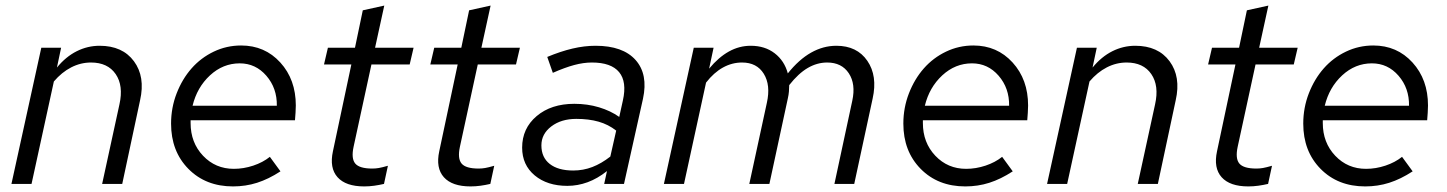

<svg xmlns="http://www.w3.org/2000/svg" viewBox="-20 -659 5184 688"><path d="M21 0 128 -488H199L184 -417Q216 -456 255 -475.5Q294 -495 337 -495Q419 -495 460 -439.5Q501 -384 482 -300L418 0H346L408 -285Q423 -352 394.5 -393.5Q366 -435 306 -435Q269 -435 235 -417.5Q201 -400 173 -367L93 0Z M985 -45Q942 -17 901 -4Q860 9 815 9Q717 9 655 -54Q593 -117 593 -216Q593 -273 613 -324.5Q633 -376 666.5 -414Q700 -452 746 -474Q792 -496 844 -496Q929 -496 984.5 -435Q1040 -374 1040 -281Q1040 -268 1039 -255Q1038 -242 1037 -228H663V-218Q663 -148 707.5 -101Q752 -54 818 -54Q853 -54 887.5 -65.5Q922 -77 947 -97ZM839 -432Q779 -432 732.5 -389Q686 -346 670 -280H972Q973 -343 934.5 -387.5Q896 -432 839 -432Z M1173 -117 1239 -428H1141L1155 -488H1252L1280 -622L1357 -639L1324 -488H1462L1448 -428H1311L1247 -133Q1238 -91 1253 -73Q1268 -55 1314 -55Q1326 -55 1337.5 -57Q1349 -59 1370 -65L1356 0Q1339 4 1321 6.5Q1303 9 1285 9Q1219 9 1189.5 -24Q1160 -57 1173 -117Z M1554 -117 1620 -428H1522L1536 -488H1633L1661 -622L1738 -639L1705 -488H1843L1829 -428H1692L1628 -133Q1619 -91 1634 -73Q1649 -55 1695 -55Q1707 -55 1718.5 -57Q1730 -59 1751 -65L1737 0Q1720 4 1702 6.5Q1684 9 1666 9Q1600 9 1570.5 -24Q1541 -57 1554 -117Z M2013 7Q1941 7 1896 -30.5Q1851 -68 1851 -130Q1851 -199 1903 -243Q1955 -287 2038 -287Q2085 -287 2126.5 -274.5Q2168 -262 2199 -240L2212 -299Q2227 -366 2198.5 -400.5Q2170 -435 2101 -435Q2071 -435 2037.5 -426Q2004 -417 1961 -398L1941 -455Q1989 -475 2031.5 -485Q2074 -495 2114 -495Q2212 -495 2257.5 -444Q2303 -393 2284 -305L2216 0H2145L2155 -46Q2121 -19 2085.5 -6Q2050 7 2013 7ZM1920 -138Q1920 -95 1950 -71.5Q1980 -48 2034 -48Q2070 -48 2102.5 -60.5Q2135 -73 2167 -98L2188 -191Q2160 -213 2125 -223Q2090 -233 2045 -233Q1991 -233 1955.5 -206Q1920 -179 1920 -138Z M2359 0 2466 -488H2537L2521 -413Q2555 -454 2592 -474.5Q2629 -495 2670 -495Q2721 -495 2756 -468Q2791 -441 2803 -396Q2843 -446 2886.5 -470.5Q2930 -495 2977 -495Q3051 -495 3088 -441Q3125 -387 3107 -306L3041 0H2970L3034 -298Q3047 -358 3021.5 -396.5Q2996 -435 2944 -435Q2908 -435 2874.5 -415.5Q2841 -396 2808 -354Q2808 -343 2807 -331Q2806 -319 2803 -306L2737 0H2665L2728 -291Q2742 -354 2717 -394.5Q2692 -435 2639 -435Q2603 -435 2570.5 -417Q2538 -399 2510 -363L2431 0Z M3609 -45Q3566 -17 3525 -4Q3484 9 3439 9Q3341 9 3279 -54Q3217 -117 3217 -216Q3217 -273 3237 -324.5Q3257 -376 3290.5 -414Q3324 -452 3370 -474Q3416 -496 3468 -496Q3553 -496 3608.5 -435Q3664 -374 3664 -281Q3664 -268 3663 -255Q3662 -242 3661 -228H3287V-218Q3287 -148 3331.5 -101Q3376 -54 3442 -54Q3477 -54 3511.5 -65.5Q3546 -77 3571 -97ZM3463 -432Q3403 -432 3356.5 -389Q3310 -346 3294 -280H3596Q3597 -343 3558.5 -387.5Q3520 -432 3463 -432Z M3732 0 3839 -488H3910L3895 -417Q3927 -456 3966 -475.5Q4005 -495 4048 -495Q4130 -495 4171 -439.5Q4212 -384 4193 -300L4129 0H4057L4119 -285Q4134 -352 4105.5 -393.5Q4077 -435 4017 -435Q3980 -435 3946 -417.5Q3912 -400 3884 -367L3804 0Z M4341 -117 4407 -428H4309L4323 -488H4420L4448 -622L4525 -639L4492 -488H4630L4616 -428H4479L4415 -133Q4406 -91 4421 -73Q4436 -55 4482 -55Q4494 -55 4505.5 -57Q4517 -59 4538 -65L4524 0Q4507 4 4489 6.5Q4471 9 4453 9Q4387 9 4357.5 -24Q4328 -57 4341 -117Z M5042 -45Q4999 -17 4958 -4Q4917 9 4872 9Q4774 9 4712 -54Q4650 -117 4650 -216Q4650 -273 4670 -324.5Q4690 -376 4723.5 -414Q4757 -452 4803 -474Q4849 -496 4901 -496Q4986 -496 5041.5 -435Q5097 -374 5097 -281Q5097 -268 5096 -255Q5095 -242 5094 -228H4720V-218Q4720 -148 4764.5 -101Q4809 -54 4875 -54Q4910 -54 4944.5 -65.5Q4979 -77 5004 -97ZM4896 -432Q4836 -432 4789.5 -389Q4743 -346 4727 -280H5029Q5030 -343 4991.5 -387.5Q4953 -432 4896 -432Z"/></svg>

Font: Red Hat Text
Style: Italic
Weight: 400
Italic angle: -12°
Designer: Pentagram / MCKL
Foundry: Pentagram / MCKL
Version: Version 1.005; Red Hat Text Italic